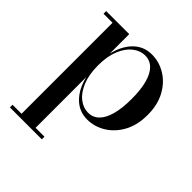

<svg xmlns="http://www.w3.org/2000/svg" viewBox="-192 -610 1001 1001"><g transform="rotate(45 308.5 -109.5)"><path d="M33 250V230.5H99.5V-440.5H33V-460H203V-316Q219.5 -387 260.8 -428Q302 -469 362.5 -469Q415.5 -469 462.8 -440.5Q510 -412 539.5 -358.5Q569 -305 569 -230Q569 -155 539.5 -101.2Q510 -47.5 462.8 -18.8Q415.5 10 362.5 10Q302.5 10 261 -31.5Q219.5 -73 203 -143.5V230.5H268.5V250ZM340 -18.5Q376 -18.5 400.8 -43Q425.5 -67.5 438.2 -114.8Q451 -162 451 -230Q451 -298 438.2 -345Q425.5 -392 400.8 -416.2Q376 -440.5 340 -440.5Q305 -440.5 273.5 -416Q242 -391.5 222.5 -344.5Q203 -297.5 203 -230Q203 -162.5 222.5 -115Q242 -67.5 273.5 -43Q305 -18.5 340 -18.5Z"/></g></svg>

Font: Bodoni Moda Medium
Style: Regular
Weight: 500
Designer: Owen Earl
Foundry: indestructible type
Version: Version 2.005